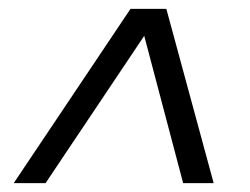

<svg xmlns="http://www.w3.org/2000/svg" viewBox="-20 -546 565 434"><path d="M463 -132H394L306 -465L83 -132H11L275 -526H356Z"/></svg>

Font: TypoPRO Montserrat Alternates
Style: Italic
Weight: 400
Italic angle: -11.3°
Designer: Julieta Ulanovsky
Foundry: Julieta Ulanovsky
Version: Version 6.001